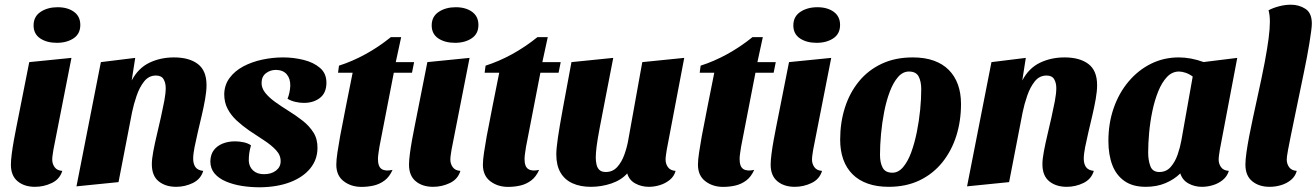

<svg xmlns="http://www.w3.org/2000/svg" viewBox="-20 -774 5595 816"><path d="M128.7 20Q83.3 20 54.8 -3.7Q26.3 -27.3 26.3 -74.3Q26.3 -91.7 29.8 -119.2Q33.3 -146.7 38.8 -177.2Q44.3 -207.7 49.8 -235Q55.3 -262.3 58.7 -279.7L104.3 -510L283.7 -528L207 -137.7Q206 -129.7 204 -117.7Q202 -105.7 202 -95.7Q202 -77.7 212.2 -63.5Q222.3 -49.3 244.7 -47.7Q234.3 -12.7 200.3 3.7Q166.3 20 128.7 20ZM221.7 -592Q179 -592 150.8 -610.8Q122.7 -629.7 122.7 -666Q122.7 -703.7 152.5 -723.5Q182.3 -743.3 225 -743.3Q267.3 -743.3 294.3 -723.8Q321.3 -704.3 321.3 -668Q321.3 -630.3 292.7 -611.2Q264 -592 221.7 -592Z M728.7 20Q683.3 20 654.3 -3.5Q625.3 -27 625.3 -76Q625.3 -98 631.5 -130.8Q637.7 -163.7 646.5 -200.8Q655.3 -238 663.7 -275.2Q672 -312.3 678.2 -344.8Q684.3 -377.3 684.3 -399.3Q684.3 -421.7 675.2 -437.3Q666 -453 642.7 -453Q612.7 -453 592.8 -428.2Q573 -403.3 560.7 -367.3Q548.3 -331.3 541.3 -297.3L483.7 0L305 18L408.7 -510L554.7 -528L539.7 -432Q567.3 -484.3 614.5 -507.2Q661.7 -530 719.3 -530Q784 -530 820.8 -502Q857.7 -474 857.7 -412.3Q857.7 -386.3 851.8 -353.2Q846 -320 837.5 -283.7Q829 -247.3 820.8 -212.7Q812.7 -178 806.8 -148.5Q801 -119 801 -99.3Q801 -77.7 810.5 -64Q820 -50.3 843.7 -47.7Q833.3 -12.7 799.7 3.7Q766 20 728.7 20Z M1083.7 22Q1045.3 22 1008.2 16.2Q971 10.3 940.3 -2.7Q909.7 -15.7 891.8 -36.8Q874 -58 874 -88.3Q874.7 -117.3 888.7 -135.8Q902.7 -154.3 926.3 -163.8Q950 -173.3 979 -173.3Q996.7 -173.3 1015.5 -169.3Q1034.3 -165.3 1046.7 -156.3Q1041.7 -138.7 1039.5 -124Q1037.3 -109.3 1037.3 -90.3Q1038.7 -65.3 1055.7 -49.5Q1072.7 -33.7 1102 -33.7Q1133.3 -33.7 1153 -49Q1172.7 -64.3 1172.7 -88.3Q1173.3 -114.3 1153 -136Q1132.7 -157.7 1101.8 -177.8Q1071 -198 1039 -219.3Q1010.7 -239 986.3 -261.3Q962 -283.7 947.5 -311.2Q933 -338.7 933 -373.7Q933.7 -413 955.7 -442.7Q977.7 -472.3 1013.8 -491.7Q1050 -511 1094.3 -520.5Q1138.7 -530 1183.3 -530Q1227.3 -530 1270 -519.5Q1312.7 -509 1340.3 -485.2Q1368 -461.3 1367.3 -420.7Q1366.7 -378.7 1339.5 -357.7Q1312.3 -336.7 1271.3 -336.7Q1254.3 -336.7 1235.5 -341Q1216.7 -345.3 1202 -354.3Q1207 -366.3 1210 -380.5Q1213 -394.7 1213.7 -409.3Q1214.3 -439.7 1198.8 -458Q1183.3 -476.3 1153.3 -477Q1129 -477 1110.7 -463.2Q1092.3 -449.3 1091.7 -423Q1091 -400.3 1106.8 -380.2Q1122.7 -360 1148.5 -341.3Q1174.3 -322.7 1203.3 -304.7Q1237.3 -283.7 1266 -261.2Q1294.7 -238.7 1312.3 -210.7Q1330 -182.7 1329.3 -143.7Q1328.7 -95.3 1298.5 -58.2Q1268.3 -21 1213.3 0.2Q1158.3 21.3 1083.7 22Z M1516.3 20.3Q1472.3 20.3 1440.8 -3.7Q1409.3 -27.7 1409.3 -74.3Q1409.3 -94.3 1414.2 -126.5Q1419 -158.7 1425.5 -195Q1432 -231.3 1439 -264.3Q1446 -297.3 1449.3 -317.7L1478.7 -465H1416.7L1420.7 -495Q1477.3 -513 1533.5 -543.8Q1589.7 -574.7 1641.3 -616.3H1685L1662 -510H1740L1731 -465H1653.7L1592.7 -150.7Q1590.7 -136.7 1588.7 -124.2Q1586.7 -111.7 1586.3 -100Q1586 -65.7 1602.2 -55.5Q1618.3 -45.3 1648.3 -52Q1635.3 -22.3 1614.2 -6.7Q1593 9 1567.7 14.7Q1542.3 20.3 1516.3 20.3Z M1820.7 20Q1775.3 20 1746.8 -3.7Q1718.3 -27.3 1718.3 -74.3Q1718.3 -91.7 1721.8 -119.2Q1725.3 -146.7 1730.8 -177.2Q1736.3 -207.7 1741.8 -235Q1747.3 -262.3 1750.7 -279.7L1796.3 -510L1975.7 -528L1899 -137.7Q1898 -129.7 1896 -117.7Q1894 -105.7 1894 -95.7Q1894 -77.7 1904.2 -63.5Q1914.3 -49.3 1936.7 -47.7Q1926.3 -12.7 1892.3 3.7Q1858.3 20 1820.7 20ZM1913.7 -592Q1871 -592 1842.8 -610.8Q1814.7 -629.7 1814.7 -666Q1814.7 -703.7 1844.5 -723.5Q1874.3 -743.3 1917 -743.3Q1959.3 -743.3 1986.3 -723.8Q2013.3 -704.3 2013.3 -668Q2013.3 -630.3 1984.7 -611.2Q1956 -592 1913.7 -592Z M2139.3 20.3Q2095.3 20.3 2063.8 -3.7Q2032.3 -27.7 2032.3 -74.3Q2032.3 -94.3 2037.2 -126.5Q2042 -158.7 2048.5 -195Q2055 -231.3 2062 -264.3Q2069 -297.3 2072.3 -317.7L2101.7 -465H2039.7L2043.7 -495Q2100.3 -513 2156.5 -543.8Q2212.7 -574.7 2264.3 -616.3H2308L2285 -510H2363L2354 -465H2276.7L2215.7 -150.7Q2213.7 -136.7 2211.7 -124.2Q2209.7 -111.7 2209.3 -100Q2209 -65.7 2225.2 -55.5Q2241.3 -45.3 2271.3 -52Q2258.3 -22.3 2237.2 -6.7Q2216 9 2190.7 14.7Q2165.3 20.3 2139.3 20.3Z M2491 20Q2446.3 20 2413.2 5Q2380 -10 2362.2 -40.5Q2344.3 -71 2344.3 -117.3Q2344.3 -142.3 2351 -188.3Q2357.7 -234.3 2372 -312.3Q2386.3 -390.3 2408.7 -510L2586.3 -528Q2565.7 -421.3 2551.5 -348.8Q2537.3 -276.3 2528.5 -229.5Q2519.7 -182.7 2515.8 -153.5Q2512 -124.3 2512 -104.3Q2512 -89 2515.2 -74.8Q2518.3 -60.7 2527.5 -51.8Q2536.7 -43 2554.7 -43Q2584 -43 2603.2 -64.2Q2622.3 -85.3 2633.5 -116.7Q2644.7 -148 2649.7 -176.7L2709.7 -510L2888 -528L2813.7 -137.7Q2812.7 -129.3 2810.7 -117.3Q2808.7 -105.3 2808.7 -95.7Q2808.7 -77.7 2818.8 -63.5Q2829 -49.3 2851.3 -47.7Q2845 -24.3 2826.3 -9.3Q2807.7 5.7 2784.3 12.8Q2761 20 2738 20Q2706.3 20 2680.2 5.8Q2654 -8.3 2645.7 -37Q2620.7 -8.7 2578.5 5.7Q2536.3 20 2491 20Z M3053.3 20.3Q3009.3 20.3 2977.8 -3.7Q2946.3 -27.7 2946.3 -74.3Q2946.3 -94.3 2951.2 -126.5Q2956 -158.7 2962.5 -195Q2969 -231.3 2976 -264.3Q2983 -297.3 2986.3 -317.7L3015.7 -465H2953.7L2957.7 -495Q3014.3 -513 3070.5 -543.8Q3126.7 -574.7 3178.3 -616.3H3222L3199 -510H3277L3268 -465H3190.7L3129.7 -150.7Q3127.7 -136.7 3125.7 -124.2Q3123.7 -111.7 3123.3 -100Q3123 -65.7 3139.2 -55.5Q3155.3 -45.3 3185.3 -52Q3172.3 -22.3 3151.2 -6.7Q3130 9 3104.7 14.7Q3079.3 20.3 3053.3 20.3Z M3357.7 20Q3312.3 20 3283.8 -3.7Q3255.3 -27.3 3255.3 -74.3Q3255.3 -91.7 3258.8 -119.2Q3262.3 -146.7 3267.8 -177.2Q3273.3 -207.7 3278.8 -235Q3284.3 -262.3 3287.7 -279.7L3333.3 -510L3512.7 -528L3436 -137.7Q3435 -129.7 3433 -117.7Q3431 -105.7 3431 -95.7Q3431 -77.7 3441.2 -63.5Q3451.3 -49.3 3473.7 -47.7Q3463.3 -12.7 3429.3 3.7Q3395.3 20 3357.7 20ZM3450.7 -592Q3408 -592 3379.8 -610.8Q3351.7 -629.7 3351.7 -666Q3351.7 -703.7 3381.5 -723.5Q3411.3 -743.3 3454 -743.3Q3496.3 -743.3 3523.3 -723.8Q3550.3 -704.3 3550.3 -668Q3550.3 -630.3 3521.7 -611.2Q3493 -592 3450.7 -592Z M3756.7 20Q3706.7 20 3668 6.3Q3629.3 -7.3 3603.2 -33.5Q3577 -59.7 3563.8 -96.8Q3550.7 -134 3550.7 -180.7Q3550.7 -253 3570.8 -316.3Q3591 -379.7 3630.2 -427.7Q3669.3 -475.7 3726.8 -502.8Q3784.3 -530 3859.3 -530Q3910.3 -530 3948.5 -516.3Q3986.7 -502.7 4012.3 -476.8Q4038 -451 4051.2 -414.5Q4064.3 -378 4064.3 -332Q4064.3 -259.7 4044.2 -196.2Q4024 -132.7 3984.7 -83.8Q3945.3 -35 3888.2 -7.5Q3831 20 3756.7 20ZM3772.7 -40Q3798 -40 3818.2 -63.7Q3838.3 -87.3 3852.7 -126.5Q3867 -165.7 3876.5 -212.7Q3886 -259.7 3890.7 -307.2Q3895.3 -354.7 3895.3 -394.3Q3895.3 -428 3884.2 -449Q3873 -470 3843 -470Q3817 -470 3796.7 -446.7Q3776.3 -423.3 3761.7 -384.7Q3747 -346 3737.8 -299Q3728.7 -252 3724.3 -204.3Q3720 -156.7 3720 -115.7Q3720 -82.7 3731.3 -61.3Q3742.7 -40 3772.7 -40Z M4513.7 20Q4468.3 20 4439.3 -3.5Q4410.3 -27 4410.3 -76Q4410.3 -98 4416.5 -130.8Q4422.7 -163.7 4431.5 -200.8Q4440.3 -238 4448.7 -275.2Q4457 -312.3 4463.2 -344.8Q4469.3 -377.3 4469.3 -399.3Q4469.3 -421.7 4460.2 -437.3Q4451 -453 4427.7 -453Q4397.7 -453 4377.8 -428.2Q4358 -403.3 4345.7 -367.3Q4333.3 -331.3 4326.3 -297.3L4268.7 0L4090 18L4193.7 -510L4339.7 -528L4324.7 -432Q4352.3 -484.3 4399.5 -507.2Q4446.7 -530 4504.3 -530Q4569 -530 4605.8 -502Q4642.7 -474 4642.7 -412.3Q4642.7 -386.3 4636.8 -353.2Q4631 -320 4622.5 -283.7Q4614 -247.3 4605.8 -212.7Q4597.7 -178 4591.8 -148.5Q4586 -119 4586 -99.3Q4586 -77.7 4595.5 -64Q4605 -50.3 4628.7 -47.7Q4618.3 -12.7 4584.7 3.7Q4551 20 4513.7 20Z M4849.3 20Q4794.3 20 4759.2 -4.5Q4724 -29 4707.3 -72.7Q4690.7 -116.3 4690.7 -175Q4690.7 -250.3 4713.2 -314.8Q4735.7 -379.3 4776.7 -427.8Q4817.7 -476.3 4872 -503.2Q4926.3 -530 4989.7 -530Q5041 -530 5095.3 -510.3L5238.3 -528L5164.3 -137.7Q5163.3 -129.3 5161.3 -117.3Q5159.3 -105.3 5159.3 -95.7Q5159.3 -77.7 5169.5 -63.5Q5179.7 -49.3 5202.7 -47.7Q5195.3 -24.3 5177 -9.3Q5158.7 5.7 5135.3 12.8Q5112 20 5088.3 20Q5057 20 5031.2 5.8Q5005.3 -8.3 4996.3 -37Q4970.3 -11.3 4933.3 4.3Q4896.3 20 4849.3 20ZM4907.3 -43Q4936.7 -43 4955.5 -64.5Q4974.3 -86 4985 -117.2Q4995.7 -148.3 5000.7 -176.7L5049 -448.7Q5034 -459.7 5018.7 -464.8Q5003.3 -470 4990.7 -470Q4961.7 -470 4939.8 -447Q4918 -424 4902.5 -385.7Q4887 -347.3 4877.5 -301.5Q4868 -255.7 4863.8 -209.5Q4859.7 -163.3 4859.7 -125.3Q4859.7 -94 4868.8 -68.5Q4878 -43 4907.3 -43Z M5375.7 20Q5331 20 5302 -3.7Q5273 -27.3 5273 -74.3Q5273 -94.3 5277.3 -125.2Q5281.7 -156 5288.8 -193.7Q5296 -231.3 5305 -273Q5314 -314.7 5323.2 -356.8Q5332.3 -399 5340.8 -438.5Q5349.3 -478 5355.3 -510.7Q5366 -568 5371.5 -610Q5377 -652 5377 -681.3Q5377 -696.3 5375.5 -708.5Q5374 -720.7 5371.3 -730.3Q5390.7 -740.7 5416.2 -747.3Q5441.7 -754 5466.3 -754Q5500.7 -754 5528 -736.5Q5555.3 -719 5555.3 -673.7Q5555.3 -662.7 5552.5 -641.5Q5549.7 -620.3 5545.2 -592Q5540.7 -563.7 5534.5 -531.2Q5528.3 -498.7 5521.3 -465Q5500.3 -363.3 5486.8 -298.3Q5473.3 -233.3 5465.5 -194.8Q5457.7 -156.3 5454.2 -137.2Q5450.7 -118 5449.7 -109.8Q5448.7 -101.7 5448.7 -95.7Q5448.7 -77.7 5458.8 -63.5Q5469 -49.3 5491.3 -47.7Q5485 -24.3 5466.7 -9.3Q5448.3 5.7 5424.7 12.8Q5401 20 5375.7 20Z"/></svg>

Font: Sansita Swashed Light
Style: Regular
Weight: 300
Designer: Pablo Cosgaya
Foundry: Omnibus-Type
Version: Version 1.003